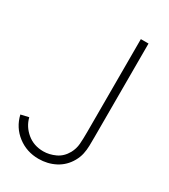

<svg xmlns="http://www.w3.org/2000/svg" viewBox="-181 -808 802 910"><g transform="rotate(30 219.5 -353.0)"><path d="M179 14Q114 14 64.5 -24Q15 -62 0 -125L43 -135Q54.5 -89.5 91.5 -58.8Q128.5 -28 181 -28Q213.5 -28 246 -43Q278.5 -58 298 -93Q311.5 -118 313.8 -145.5Q316 -173 316 -212V-720H358V-212Q358 -184.5 357.5 -160.8Q357 -137 352.2 -115Q347.5 -93 335 -71Q311 -29 269.8 -7.5Q228.5 14 179 14Z"/></g></svg>

Font: Manrope Variable Light
Style: Regular
Weight: 200
Designer: Mikhail Sharanda
Foundry: Mikhail Sharanda
Version: Version 4.505